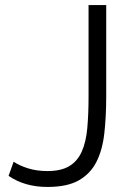

<svg xmlns="http://www.w3.org/2000/svg" viewBox="-20 -730 523 761"><path d="M34 -89Q56 -74 90.5 -63Q125 -52 168 -52Q222 -52 254.5 -71.5Q287 -91 304 -129Q321 -167 326 -222.5Q331 -278 331 -349V-710H401V-349Q401 -268 393.5 -201.5Q386 -135 362 -88Q338 -41 292 -15Q246 11 168 11Q78 11 14 -33Z"/></svg>

Font: IngvarSans
Style: Regular
Weight: 400
Version: Version 1.000